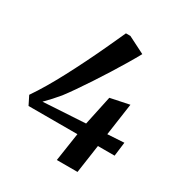

<svg xmlns="http://www.w3.org/2000/svg" viewBox="-175 -873 937 997"><g transform="rotate(30 293.5 -374.5)"><path d="M309.5 0 335 -169.5H42L16 -221.5Q43.5 -261.5 71.5 -309Q99.5 -356.5 127.5 -409.5Q155.5 -462.5 183.5 -519Q211.5 -575.5 238.5 -633.5Q265.5 -691.5 291.5 -749H318L419 -698Q401 -665 376.2 -623.5Q351.5 -582 323.2 -537Q295 -492 266.5 -448.8Q238 -405.5 212 -368Q186 -330.5 166 -304.5Q149 -284 130.8 -264Q112.5 -244 93.5 -225L346.5 -240L384 -416L497 -439.5L469.5 -247L568.5 -253L558 -169.5H458L433.5 0Z"/></g></svg>

Font: Merriweather 60pt SemiBold
Style: Italic
Weight: 600
Italic angle: -7.8°
Version: Version 2.101